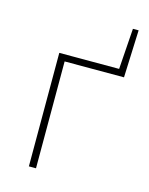

<svg xmlns="http://www.w3.org/2000/svg" viewBox="-102 -715 606 781"><g transform="rotate(15 201.0 -325.0)"><path d="M96 0V-478H348L360 -650H384L376 -450H126V0Z"/></g></svg>

Font: Source Sans Variable
Style: Regular
Weight: 200
Designer: Paul D. Hunt
Foundry: Adobe Systems Incorporated
Version: Version 3.006;hotconv 1.0.111;makeotfexe 2.5.65597